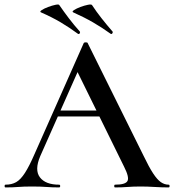

<svg xmlns="http://www.w3.org/2000/svg" viewBox="-26 -819 761 839"><path d="M458 -671Q419 -699 381 -721Q343 -743 294 -765Q287 -768 297.5 -775Q308 -782 325.5 -788.5Q343 -795 358 -798Q373 -801 376 -797Q395 -768 417.5 -739.5Q440 -711 466 -681Q468 -678 465 -673.5Q462 -669 458 -671ZM315 -671Q277 -699 239 -721.5Q201 -744 153 -765Q146 -768 156.5 -775Q167 -782 184.5 -788.5Q202 -795 216.5 -798Q231 -801 233 -797Q253 -768 275 -739Q297 -710 323 -681Q325 -678 322.5 -673.5Q320 -669 315 -671ZM216 -310 231 -336H437L444 -310ZM711 -12Q715 -12 715 -6Q715 0 711 0Q681 0 649.5 -2Q618 -4 589 -4Q556 -4 531.5 -2Q507 0 477 0Q473 0 473 -6Q473 -12 477 -12Q522 -12 531 -28Q540 -44 516 -91L307 -516L348 -583L150 -137Q124 -76 148.5 -44Q173 -12 232 -12Q237 -12 237 -6Q237 0 232 0Q202 0 177 -2Q152 -4 114 -4Q76 -4 53.5 -2Q31 0 -2 0Q-6 0 -6 -6Q-6 -12 -2 -12Q25 -12 44.5 -23Q64 -34 83 -63.5Q102 -93 125 -146L340 -631Q342 -634 349 -634Q356 -634 357 -631L602 -137Q625 -89 643 -61.5Q661 -34 677 -23Q693 -12 711 -12Z"/></svg>

Font: Cormorant Light SemiBold
Style: Regular
Weight: 600
Version: Version 4.000